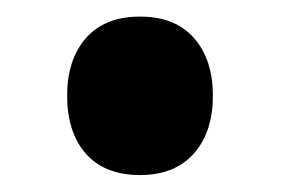

<svg xmlns="http://www.w3.org/2000/svg" viewBox="-20 -199 344 229"><path d="M233.9 -85Q233.9 -41.5 211.2 -15.9Q188.5 9.8 147 9.8Q105 9.8 82.5 -15.6Q60.1 -41 60.1 -85Q60.1 -127.9 82.5 -153.6Q105 -179.2 147 -179.2Q189 -179.2 211.4 -153.6Q233.9 -127.9 233.9 -85Z"/></svg>

Font: Sinkin Sans 600 SemiBold
Style: Regular
Weight: 600
Designer: Keith Bates
Foundry: K-Type
Version: Sinkin Sans (version 1.0)  by Keith Bates   •   © 2014   www